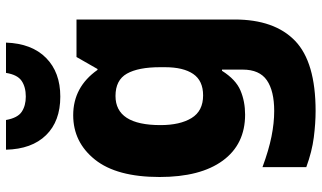

<svg xmlns="http://www.w3.org/2000/svg" viewBox="-236 -591 1072 640"><g transform="rotate(-90 300.0 -271.0)"><path d="M250 245Q209 245 162 239Q115 233 63 214V68Q120 89 165 98Q210 107 250 107Q317 107 352.5 82.5Q388 58 388 2V-67H384Q355 -21 318.5 -5.5Q282 10 238 10Q139 10 84.5 -64.5Q30 -139 30 -275Q30 -418 88 -490.5Q146 -563 236 -563Q330 -563 387 -482H390L430 -552H555V-25Q555 108 484 176.5Q413 245 250 245ZM302 -130Q351 -130 373.5 -163Q396 -196 396 -257V-273Q396 -346 374.5 -384Q353 -422 300 -422Q203 -422 203 -272Q203 -207 226.5 -168.5Q250 -130 302 -130ZM298 -606Q216 -606 169.5 -653.5Q123 -701 121 -787H220Q227 -748 247.5 -734.5Q268 -721 298 -721Q330 -721 350.5 -735Q371 -749 377 -787H478Q475 -701 427 -653.5Q379 -606 298 -606Z"/></g></svg>

Font: Noto Sans Mono Black
Style: Regular
Weight: 900
Designer: Monotype Design Team
Foundry: Monotype Imaging Inc.
Version: Version 2.014